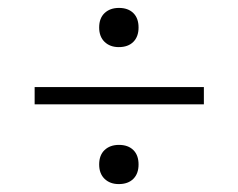

<svg xmlns="http://www.w3.org/2000/svg" viewBox="-20 -538 602 485"><path d="M67.5 -274.5V-318Q112 -318 153.8 -318Q195.5 -318 231.5 -318H331Q367.5 -318 409 -318Q450.5 -318 495 -318V-274.5Q450.5 -274.5 409 -274.5Q367.5 -274.5 331 -274.5H231.5Q195.5 -274.5 153.8 -274.5Q112 -274.5 67.5 -274.5ZM280 -73Q258 -73 244.2 -86.2Q230.5 -99.5 230.5 -122.5Q230.5 -146 244.2 -159Q258 -172 280.5 -172Q303.5 -172 316.8 -159Q330 -146 330 -122.5Q330 -99.5 316.8 -86.2Q303.5 -73 280 -73ZM280 -419Q258 -419 244.2 -432.2Q230.5 -445.5 230.5 -468.5Q230.5 -492 244.2 -505Q258 -518 280.5 -518Q303.5 -518 316.8 -505Q330 -492 330 -468.5Q330 -445.5 316.8 -432.2Q303.5 -419 280 -419Z"/></svg>

Font: Commissioner Thin ExtraLight
Style: Regular
Weight: 250
Version: Version 1.000